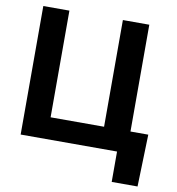

<svg xmlns="http://www.w3.org/2000/svg" viewBox="-95 -812 984 1070"><g transform="rotate(10 397.0 -277.5)"><path d="M763.8 -122.9H663V-727.3H513.5V-123.6H210.9V-727.3H63.2V0H608.7V171.9H755Z"/></g></svg>

Font: Margiela Sans
Style: Bold
Weight: 700
Designer: Stefan Endress, Andreas Faust
Version: Version 1.100;FEAKit 1.0